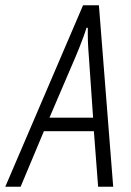

<svg xmlns="http://www.w3.org/2000/svg" viewBox="-64 -706 494 726"><path d="M-44 0 250 -686H310L364 0H307L291 -210H102L14 0ZM123 -261H288L272 -492Q271 -504 270 -518.5Q269 -533 268.5 -547.5Q268 -562 268 -576Q268 -590 268 -601H263Q259 -587 252 -568Q245 -549 237 -528.5Q229 -508 222 -492Z"/></svg>

Font: Archivo ExtraCondensed ExtraLight
Style: Italic
Weight: 250
Width: 2
Italic angle: -10°
Designer: Hector Gatti
Foundry: Omnibus-Type
Version: Version 2.001